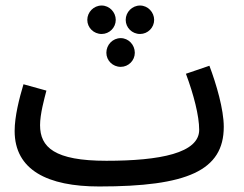

<svg xmlns="http://www.w3.org/2000/svg" viewBox="-20 -654 882 695"><path d="M348 -531C376 -531 399 -554 399 -582C399 -610 376 -634 348 -634C319 -634 296 -610 296 -582C296 -554 319 -531 348 -531ZM487 -531C515 -531 538 -554 538 -582C538 -610 515 -634 487 -634C458 -634 435 -610 435 -582C435 -554 458 -531 487 -531ZM417 -412C445 -412 468 -435 468 -463C468 -492 445 -516 417 -516C388 -516 365 -492 365 -463C365 -435 388 -412 417 -412ZM339 21C657 21 790 -36 790 -195C790 -258 763 -350 738 -416L653 -387C681 -312 701 -235 701 -184C701 -100 560 -72 365 -72C177 -72 125 -121 125 -201C125 -241 140 -295 148 -326L65 -349C50 -299 33 -233 33 -180C33 -38 153 21 339 21Z"/></svg>

Font: Noto Sans Arabic Cond Med
Style: Regular
Weight: 500
Width: 3
Designer: Monotype Design Team, Nadine Chahine, Nizar Qandah and Khaled Hosny
Foundry: Monotype Imaging Inc.
Version: Version 2.012